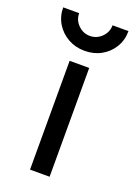

<svg xmlns="http://www.w3.org/2000/svg" viewBox="-140 -641 488 691"><g transform="rotate(20 104.0 -295.0)"><path d="M66.7 0Q66.7 0 66.7 -416.7Q66.7 -416.7 141.7 -416.7Q141.7 -416.7 141.7 0Q141.7 0 66.7 0ZM104.2 -468.8Q69.4 -468.8 41 -484.7Q12.5 -500.7 -4.2 -528.1Q-20.8 -555.6 -20.8 -589.6H40.3Q40.3 -563.2 59.4 -544.4Q78.5 -525.7 104.2 -525.7Q129.9 -525.7 149 -544.4Q168.1 -563.2 168.1 -589.6H229.2Q229.2 -554.9 212.5 -527.4Q195.8 -500 167.7 -484.4Q139.6 -468.8 104.2 -468.8Z"/></g></svg>

Font: co2trust
Style: Regular
Weight: 400
Designer: Kristian Moeller
Foundry: Dicotype
Version: Version 1.000